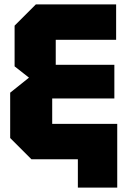

<svg xmlns="http://www.w3.org/2000/svg" viewBox="-20 -720 580 868"><path d="M122 0 26 -96V-301L111 -369L46 -420V-604L142 -700H505V-540H232V-427H497V-275H216V-160H510V128H332V0Z"/></svg>

Font: Tektur ExtraBold
Style: Regular
Weight: 800
Designer: Adam Jagosz
Foundry: Adam Jagosz
Version: Version 1.005;gftools[0.9.30]